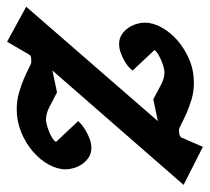

<svg xmlns="http://www.w3.org/2000/svg" viewBox="-62 -520 605 554"><g transform="rotate(90 241.0 -243.5)"><path d="M168 -91.8 231 -105Q257.8 -90.8 275.4 -82Q293 -73.2 310.1 -73.2Q315.4 -73.2 324.7 -75.7Q334 -78.1 344 -82Q354 -85.9 362.3 -91.1Q370.6 -96.2 374 -102.1L314 -166Q316.4 -169.4 324.2 -176Q332 -182.6 342.8 -188.7Q353.5 -194.8 366 -199.5Q378.4 -204.1 391.1 -204.1Q407.2 -204.1 418.9 -196.3Q430.7 -188.5 438.2 -177.2Q445.8 -166 449.5 -153.1Q453.1 -140.1 453.1 -129.9Q453.1 -106 439.2 -80.8Q425.3 -55.7 401.4 -35.2Q377.4 -14.6 346.2 -1.7Q314.9 11.2 279.8 11.2Q254.4 11.2 231.7 4.6Q209 -2 190.9 -9.8Q172.9 -17.6 160.4 -24.2Q147.9 -30.8 143.1 -30.8Q136.2 -30.8 130.6 -30Q125 -29.3 122.1 -24.9L85 39.1L-16.1 -16.1L314 -396L251 -382.8Q224.6 -397 207.3 -406Q189.9 -415 172.9 -415Q167.5 -415 158.2 -412.6Q148.9 -410.2 139.2 -406Q129.4 -401.9 120.8 -396.7Q112.3 -391.6 108.9 -386.2L168 -323.2Q165.5 -318.8 158.2 -312.3Q150.9 -305.7 140.1 -299.6Q129.4 -293.5 116.7 -288.8Q104 -284.2 91.8 -284.2Q75.7 -284.2 64 -292Q52.2 -299.8 44.7 -311Q37.1 -322.3 33.4 -335Q29.8 -347.7 29.8 -357.9Q29.8 -381.8 43.7 -407Q57.6 -432.1 81.5 -452.9Q105.5 -473.6 136.7 -486.8Q168 -500 203.1 -500Q228.5 -500 251.2 -493.2Q273.9 -486.3 292 -478.3Q310.1 -470.2 322.5 -463.6Q335 -457 339.8 -457Q346.7 -457 351.8 -458Q356.9 -459 360.8 -462.9L388.2 -525.9L498 -470.2Z"/></g></svg>

Font: Charis SIL Cyr
Style: Bold Italic
Weight: 700
Italic angle: -11°
Foundry: SIL International
Version: Version 5.000